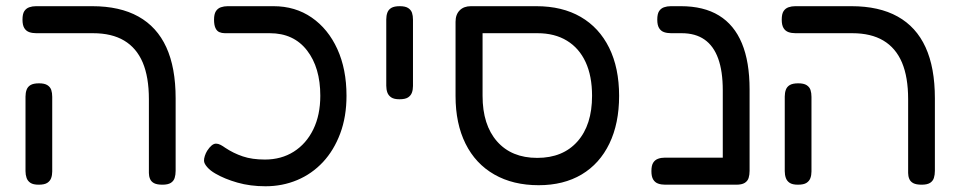

<svg xmlns="http://www.w3.org/2000/svg" viewBox="-20 -602 3164 636"><path d="M518 9.8Q500 9.8 490.4 4.8Q480.8 -0.2 477 -9.4Q473.2 -18.5 473.2 -29V-273.5Q473.2 -346.5 452.8 -394.9Q432.2 -443.2 391.2 -467.6Q350.2 -492 288.2 -492H100.2Q87 -492 76.8 -495.6Q66.5 -499.2 60.5 -509Q54.5 -518.8 54.5 -536.8Q54.5 -555.8 60.5 -565Q66.5 -574.2 76.8 -577.9Q87 -581.5 99.2 -581.5H285.2Q377 -581.5 438.5 -547.2Q500 -513 530.9 -445.5Q561.8 -378 561.8 -276.2V-36Q561.8 -22.8 558.5 -12.5Q555.2 -2.2 545.8 3.8Q536.2 9.8 518 9.8ZM108.2 9.8Q90.2 9.8 81 3.8Q71.8 -2.2 68.1 -12.5Q64.5 -22.8 64.5 -35V-282.2Q64.5 -294.5 68.1 -304.6Q71.8 -314.8 81.4 -320.4Q91 -326 109.2 -326Q127.5 -326 137 -319.9Q146.5 -313.8 149.8 -304Q153 -294.2 153 -281.2V-34Q153 -21.8 149.4 -12Q145.8 -2.2 136.5 3.8Q127.2 9.8 108.2 9.8Z M859.5 15Q809 15 766.5 2.9Q724 -9.2 693.2 -27.2Q676.5 -36.8 666.4 -48.4Q656.2 -60 655.8 -69.2Q655.5 -76.5 658.5 -85.6Q661.5 -94.8 666.2 -102.5Q673.8 -114.2 681.1 -120.2Q688.5 -126.2 695.5 -126.2Q702.8 -126.2 710.5 -122.2Q718.2 -118.2 726 -112.5Q753.5 -94.2 784.4 -83.9Q815.2 -73.5 857.5 -73.5Q911.8 -73.5 953.1 -99.6Q994.5 -125.8 1017.8 -173.4Q1041 -221 1041 -284.8Q1041 -378.2 996.9 -435.1Q952.8 -492 873.8 -492H725Q714.8 -492 706.5 -495.6Q698.2 -499.2 693.6 -509.4Q689 -519.5 689 -536.8Q689 -555 695 -564.6Q701 -574.2 711.6 -577.9Q722.2 -581.5 734 -581.5H886Q958 -581.5 1012.5 -543.9Q1067 -506.2 1097.4 -439.6Q1127.8 -373 1127.8 -284.8Q1127.8 -215.5 1107 -159.9Q1086.2 -104.2 1049.8 -65.1Q1013.2 -26 964.4 -5.5Q915.5 15 859.5 15Z M1303.2 -273.2Q1285.2 -273.2 1276 -279.4Q1266.8 -285.5 1263.1 -295.6Q1259.5 -305.8 1259.5 -318V-537.8Q1259.5 -550 1263.1 -560.1Q1266.8 -570.2 1276.4 -575.9Q1286 -581.5 1304.2 -581.5Q1322.5 -581.5 1332 -575.4Q1341.5 -569.2 1344.8 -559.5Q1348 -549.8 1348 -536.8V-317Q1348 -304.8 1344.4 -295Q1340.8 -285.2 1331.5 -279.2Q1322.2 -273.2 1303.2 -273.2Z M1764.2 11.5Q1679.5 11.5 1617.4 -24Q1555.2 -59.5 1522.1 -126Q1489 -192.5 1489 -283.8V-529.8Q1489 -554 1502.8 -567.8Q1516.5 -581.5 1539.8 -581.5H1756.5Q1842.5 -581.5 1903.6 -546Q1964.8 -510.5 1997.8 -443.8Q2030.8 -377 2030.8 -284.5Q2030.8 -193 1998.6 -126.4Q1966.5 -59.8 1906.8 -24.1Q1847 11.5 1764.2 11.5ZM1759.5 -79Q1844.8 -79 1893 -133.6Q1941.2 -188.2 1941.2 -284.5Q1941.2 -350 1919.9 -396.2Q1898.5 -442.5 1858 -467.2Q1817.5 -492 1760.5 -492H1578.5V-284.5Q1578.5 -188.2 1626.5 -133.6Q1674.5 -79 1759.5 -79Z M2419 9.8Q2401.2 9.8 2391.5 4.8Q2381.8 -0.2 2378 -9.4Q2374.2 -18.5 2374.2 -29V-302.8Q2374.2 -366 2359 -408Q2343.8 -450 2313.6 -471Q2283.5 -492 2238.2 -492H2203Q2189.8 -492 2179.5 -495.6Q2169.2 -499.2 2163.2 -509Q2157.2 -518.8 2157.2 -536.8Q2157.2 -555.8 2163.2 -565Q2169.2 -574.2 2179.5 -577.9Q2189.8 -581.5 2202 -581.5H2235.5Q2311.2 -581.5 2361.6 -550.6Q2412 -519.8 2437.5 -458.6Q2463 -397.5 2463 -305.8V-36Q2463 -22.8 2459.8 -12.5Q2456.5 -2.2 2446.9 3.8Q2437.2 9.8 2419 9.8ZM2183.5 9.8Q2170.2 9.8 2160 6.1Q2149.8 2.5 2143.8 -7.2Q2137.8 -17 2137.8 -35Q2137.8 -54 2143.8 -63.2Q2149.8 -72.5 2159.9 -76.1Q2170 -79.8 2182.5 -79.8H2422.5L2421.5 9.8Z M3033 9.8Q3015 9.8 3005.4 4.8Q2995.8 -0.2 2992 -9.4Q2988.2 -18.5 2988.2 -29V-273.5Q2988.2 -346.5 2967.8 -394.9Q2947.2 -443.2 2906.2 -467.6Q2865.2 -492 2803.2 -492H2615.2Q2602 -492 2591.8 -495.6Q2581.5 -499.2 2575.5 -509Q2569.5 -518.8 2569.5 -536.8Q2569.5 -555.8 2575.5 -565Q2581.5 -574.2 2591.8 -577.9Q2602 -581.5 2614.2 -581.5H2800.2Q2892 -581.5 2953.5 -547.2Q3015 -513 3045.9 -445.5Q3076.8 -378 3076.8 -276.2V-36Q3076.8 -22.8 3073.5 -12.5Q3070.2 -2.2 3060.8 3.8Q3051.2 9.8 3033 9.8ZM2623.2 9.8Q2605.2 9.8 2596 3.8Q2586.8 -2.2 2583.1 -12.5Q2579.5 -22.8 2579.5 -35V-282.2Q2579.5 -294.5 2583.1 -304.6Q2586.8 -314.8 2596.4 -320.4Q2606 -326 2624.2 -326Q2642.5 -326 2652 -319.9Q2661.5 -313.8 2664.8 -304Q2668 -294.2 2668 -281.2V-34Q2668 -21.8 2664.4 -12Q2660.8 -2.2 2651.5 3.8Q2642.2 9.8 2623.2 9.8Z"/></svg>

Font: Fredoka Light
Style: Regular
Weight: 300
Designer: Ben Nathan
Foundry: Milena B. Brandão, Ben Nathan
Version: Version 2.001